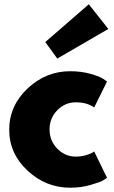

<svg xmlns="http://www.w3.org/2000/svg" viewBox="-20 -860 531 895"><path d="M191 -664 394 -840 485 -725 247 -587ZM333 -383Q283 -383 247 -346Q211 -309 211 -257Q211 -204 247 -167Q283 -130 333 -130Q357 -130 378.5 -136Q400 -142 410 -148L419 -154L479 -31Q472 -26 459.5 -18.5Q447 -11 402.5 2Q358 15 307 15Q194 15 108.5 -64.5Q23 -144 23 -255Q23 -367 108.5 -447.5Q194 -528 307 -528Q358 -528 401 -516Q444 -504 462 -492L479 -480L419 -359Q386 -383 333 -383Z"/></svg>

Font: Hussar
Style: BoldWeb
Weight: 700
Foundry: Cannot Into Space Fonts
Version: Version 2.00